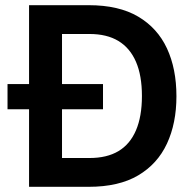

<svg xmlns="http://www.w3.org/2000/svg" viewBox="-20 -720 749 740"><path d="M9 -299V-396H377V-299ZM92 0V-700H322Q438 -700 512.5 -656Q587 -612 623.5 -533.5Q660 -455 660 -349Q660 -245 623.5 -166.5Q587 -88 512.5 -44Q438 0 322 0ZM219 -111H325Q392 -111 436.5 -137.5Q481 -164 504 -217.5Q527 -271 527 -350Q527 -429 504 -482Q481 -535 436.5 -562Q392 -589 325 -589H219Z"/></svg>

Font: Inclusive Sans SemiBold
Style: Regular
Weight: 600
Designer: Olivia King
Foundry: Olivia King
Version: Version 2.004